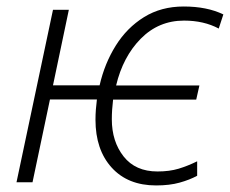

<svg xmlns="http://www.w3.org/2000/svg" viewBox="-20 -561 707 591"><path d="M460.4 9.8Q373.5 9.8 323.7 -45.2Q273.9 -100.1 273.9 -192.4Q273.9 -208 275.1 -223.9Q276.4 -239.7 278.3 -254.9H133.8L80.1 0H30.8L143.1 -530.8H191.9L143.1 -298.3H286.6Q301.8 -365.2 336.2 -420.4Q370.6 -475.6 423.3 -508.3Q476.1 -541 545.4 -541Q617.2 -541 667.5 -516.6L653.3 -473.1Q607.4 -497.6 546.4 -497.6Q468.3 -497.6 413.3 -441.9Q358.4 -386.2 337.4 -297.9H593.8L584 -254.4H328.1Q324.2 -222.2 324.2 -193.8Q324.2 -125.5 360.6 -79.3Q397 -33.2 464.8 -33.2Q501.5 -33.2 529.8 -41.7Q558.1 -50.3 586.9 -64.5V-20Q563.5 -7.3 532.7 1.2Q502 9.8 460.4 9.8Z"/></svg>

Font: Open Sans Light
Style: Italic
Weight: 300
Italic angle: -12°
Designer: Monotype Design Team
Foundry: Monotype Imaging Inc.
Version: Version 3.003; ttfautohint (v1.8.4)